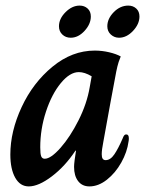

<svg xmlns="http://www.w3.org/2000/svg" viewBox="-20 -657 519 687"><path d="M17 -104Q17 -187 57.5 -274Q98 -361 168 -418.5Q238 -476 319 -476Q345 -476 370.5 -470Q396 -464 412 -455Q403 -433 400 -419Q397 -405 396 -401Q389 -365 375.5 -291.5Q362 -218 350 -151Q344 -121 344 -105Q344 -94 347.5 -89Q351 -84 358 -84Q375 -84 389 -104.5Q403 -125 419 -162Q421 -168 424 -172Q427 -176 432 -176Q441 -176 441 -162Q441 -155 440 -151Q435 -113 414 -75.5Q393 -38 362.5 -14Q332 10 300 10Q274 10 259.5 -9Q245 -28 245 -60Q245 -68 247 -84L252 -118H250Q213 -62 165.5 -26Q118 10 83 10Q52 10 34.5 -21Q17 -52 17 -104ZM301 -345 308 -384Q283 -399 262 -399Q230 -399 197.5 -359.5Q165 -320 144.5 -257.5Q124 -195 124 -130Q124 -106 127.5 -97.5Q131 -89 140 -89Q162 -89 196.5 -128Q231 -167 261 -226.5Q291 -286 301 -345ZM191 -563Q191 -590 214.5 -613.5Q238 -637 265 -637Q282 -637 293.5 -626.5Q305 -616 305 -598Q305 -571 282.5 -546.5Q260 -522 233 -522Q215 -522 203 -533.5Q191 -545 191 -563ZM364 -563Q364 -590 387 -613.5Q410 -637 439 -637Q456 -637 467.5 -626.5Q479 -616 479 -598Q479 -571 456 -546.5Q433 -522 406 -522Q389 -522 376.5 -533.5Q364 -545 364 -563Z"/></svg>

Font: Charm
Style: Bold
Weight: 700
Designer: Katatrad Aksorn Co.,Ltd.
Foundry: Cadson Demak Co.,Ltd.
Version: Version 1.001